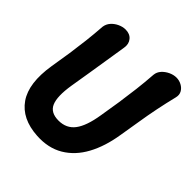

<svg xmlns="http://www.w3.org/2000/svg" viewBox="-192 -818 966 966"><g transform="rotate(45 291.0 -335.0)"><path d="M160 -677Q191 -677 207.5 -657Q224 -637 219 -607Q210 -549 201.5 -497Q193 -445 185 -393.5Q177 -342 167 -284Q153 -196 170.5 -155Q188 -114 245 -114Q301 -114 332 -155Q363 -196 377 -284Q387 -342 395 -396Q403 -450 409.5 -504Q416 -558 420 -615Q422 -636 436.5 -652Q451 -668 471.5 -677.5Q492 -687 512 -687Q532 -687 549.5 -677.5Q567 -668 576 -652Q585 -636 580 -615Q566 -558 555 -504Q544 -450 535.5 -396Q527 -342 517 -284Q502 -189 464.5 -120Q427 -51 366.5 -15Q306 21 223 16Q108 9 56 -66Q4 -141 27 -284Q37 -342 44.5 -393.5Q52 -445 58 -496.5Q64 -548 68 -605Q71 -626 85 -642Q99 -658 119.5 -667.5Q140 -677 160 -677Z"/></g></svg>

Font: Winky Sans SemiBold
Style: Italic
Weight: 600
Italic angle: -8.97852°
Designer: Simon Atzbach
Foundry: typofactur
Version: Version 1.205